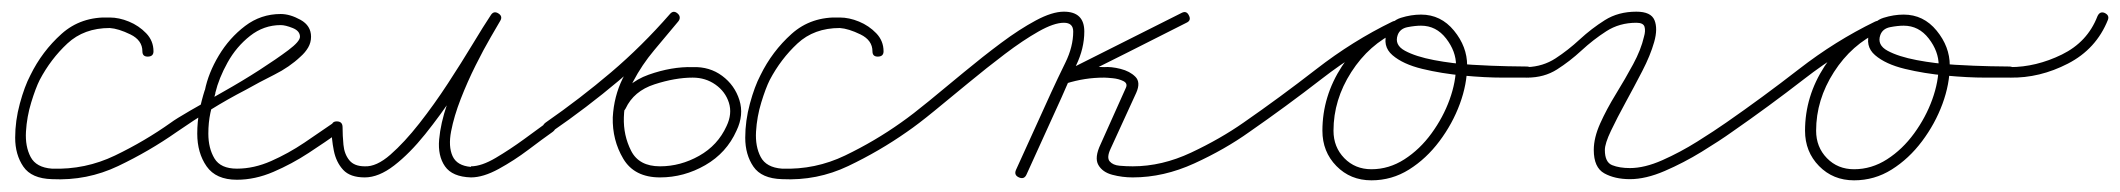

<svg xmlns="http://www.w3.org/2000/svg" viewBox="-20 -295 3633 329"><path d="M233 -198Q224 -198 224 -207Q224 -226 203.5 -236Q183 -246 168 -247Q124 -247 95.5 -220.5Q67 -194 48 -158Q41 -144 33.5 -119.5Q26 -95 24.5 -69.5Q23 -44 32.5 -26Q42 -8 69 -6Q126 -4 177 -28.5Q228 -53 273 -85Q280 -90 286 -82Q291 -75 283 -69Q236 -36 182.5 -10.5Q129 15 69 12Q34 11 20 -9.5Q6 -30 6 -59Q6 -88 14 -117.5Q22 -147 32 -166Q52 -207 85.5 -237Q119 -267 168 -265Q184 -265 201 -258Q218 -251 230.5 -238Q243 -225 243 -207Q243 -198 233 -198Z M270 -72Q265 -79 273 -85Q281 -91 306 -105.5Q331 -120 363 -138Q395 -156 424.5 -175Q454 -194 474 -209Q494 -224 494 -232Q494 -242 481.5 -247Q469 -252 461 -252Q432 -252 408.5 -233.5Q385 -215 370 -188Q355 -161 349 -136Q349 -136 349 -136Q349 -136 349 -136Q349 -135 349 -135Q349 -135 349 -135Q344 -118 340.5 -101.5Q337 -85 337 -66Q337 -41 347.5 -23.5Q358 -6 386 -6Q415 -6 444.5 -19Q474 -32 501.5 -50.5Q529 -69 552 -85Q559 -90 565 -82Q570 -75 562 -69Q538 -52 509 -33Q480 -14 448.5 -0.5Q417 13 386 13Q350 13 334 -10Q318 -33 318 -66Q318 -86 321.5 -104Q325 -122 331 -141Q331 -141 331 -141Q331 -141 331 -140Q331 -140 331 -140Q331 -140 331 -140Q337 -170 355 -200Q373 -230 400 -250.5Q427 -271 461 -271Q477 -271 495 -261Q513 -251 513 -232Q513 -222 508 -213.5Q503 -205 495 -198Q476 -180 450 -167Q424 -154 401 -141Q370 -125 341 -107Q312 -89 283 -69Q276 -64 270 -72Z M557 -87Q567 -87 567 -77Q567 -63 568.5 -47Q570 -31 578.5 -20.5Q587 -10 605 -10Q625 -9 649 -30Q673 -51 698.5 -83.5Q724 -116 747.5 -152Q771 -188 790 -219.5Q809 -251 821 -269Q826 -277 834 -272Q842 -267 837 -259Q833 -252 821 -231.5Q809 -211 795 -183Q781 -155 769.5 -125.5Q758 -96 753 -70Q748 -44 755.5 -27.5Q763 -11 787 -9Q787 -9 787 -9Q787 -9 787 -9Q787 -9 787 -9.5Q787 -10 787 -10Q805 -10 829.5 -24.5Q854 -39 878 -56.5Q902 -74 917 -85Q924 -90 930 -82Q935 -75 927 -69Q910 -57 885.5 -38.5Q861 -20 834.5 -5.5Q808 9 787 9Q787 9 787 9Q787 9 787 9Q787 9 787 9Q787 9 787 9Q755 8 742.5 -10Q730 -28 732.5 -56Q735 -84 746 -116Q757 -148 772 -179Q787 -210 800.5 -234Q814 -258 821 -269Q826 -277 834 -272Q842 -267 837 -259Q824 -239 804 -205.5Q784 -172 759.5 -135Q735 -98 708.5 -65Q682 -32 655.5 -11.5Q629 9 605 9Q580 9 568 -4Q556 -17 552 -37Q548 -57 548 -77Q548 -87 557 -87Z M915 -85Q974 -126 1027 -171Q1080 -216 1128 -271Q1134 -278 1141 -272Q1148 -266 1142 -258Q1122 -234 1101 -209Q1080 -184 1065 -155.5Q1050 -127 1049 -94Q1048 -63 1061.5 -36.5Q1075 -10 1111 -10Q1146 -10 1178 -28Q1210 -46 1225 -79Q1235 -100 1229 -119Q1223 -138 1206 -150Q1189 -162 1167 -162Q1167 -162 1167 -162Q1167 -162 1167 -162Q1167 -162 1167 -162Q1167 -162 1167 -162Q1137 -162 1101.5 -150.5Q1066 -139 1052 -109Q1047 -100 1039 -104Q1030 -109 1034 -117Q1052 -153 1091.5 -167Q1131 -181 1167 -180Q1167 -180 1167 -180Q1167 -180 1167 -180Q1167 -180 1167 -180Q1167 -180 1167 -180Q1196 -181 1217.5 -165Q1239 -149 1247 -123.5Q1255 -98 1242 -71Q1225 -33 1188.5 -12Q1152 9 1111 9Q1067 9 1048 -23Q1029 -55 1030 -94Q1032 -130 1047 -160.5Q1062 -191 1084 -218Q1106 -245 1128 -271Q1134 -278 1141 -272Q1148 -265 1142 -258Q1094 -202 1040 -156.5Q986 -111 925 -69Q918 -64 912 -72Q907 -79 915 -85Z M1484 -198Q1475 -198 1475 -207Q1475 -226 1454.5 -236Q1434 -246 1419 -247Q1375 -247 1346.5 -220.5Q1318 -194 1299 -158Q1292 -144 1284.5 -119.5Q1277 -95 1275.5 -69.5Q1274 -44 1283.5 -26Q1293 -8 1320 -6Q1377 -4 1428 -28.5Q1479 -53 1524 -85Q1531 -90 1537 -82Q1542 -75 1534 -69Q1487 -36 1433.5 -10.5Q1380 15 1320 12Q1285 11 1271 -9.5Q1257 -30 1257 -59Q1257 -88 1265 -117.5Q1273 -147 1283 -166Q1303 -207 1336.5 -237Q1370 -267 1419 -265Q1435 -265 1452 -258Q1469 -251 1481.5 -238Q1494 -225 1494 -207Q1494 -198 1484 -198Z M1521 -72Q1516 -79 1524 -85Q1544 -99 1572 -122Q1600 -145 1632 -171.5Q1664 -198 1695.5 -221.5Q1727 -245 1755 -260Q1783 -275 1803 -275Q1838 -275 1838 -241Q1838 -212 1824 -183Q1810 -154 1799 -128Q1784 -95 1769 -62Q1754 -29 1739 4Q1735 13 1726 9Q1717 5 1721 -4Q1736 -37 1751 -70Q1766 -103 1781 -136Q1792 -160 1805.5 -187.5Q1819 -215 1819 -241Q1819 -256 1803 -256Q1786 -256 1759.5 -241Q1733 -226 1702 -202.5Q1671 -179 1639.5 -153Q1608 -127 1580.5 -104.5Q1553 -82 1534 -69Q1527 -64 1521 -72ZM2017 -269Q2022 -260 2013 -256Q1962 -230 1911 -204.5Q1860 -179 1808 -153Q1800 -149 1797 -158Q1793 -168 1801 -170Q1819 -176 1836.5 -178.5Q1854 -181 1872 -180Q1872 -180 1872 -180Q1872 -180 1872 -180Q1872 -180 1872 -180Q1872 -180 1872 -180Q1884 -181 1900 -177Q1916 -173 1925.5 -163.5Q1935 -154 1927 -136Q1927 -136 1927 -136Q1927 -136 1927 -136Q1927 -136 1927 -136Q1927 -136 1927 -136Q1916 -112 1905 -88Q1894 -64 1883 -40Q1883 -40 1883 -40Q1883 -40 1883 -40Q1883 -40 1883 -40Q1883 -40 1883 -40Q1876 -25 1881.5 -18.5Q1887 -12 1898.5 -11Q1910 -10 1921 -10Q1971 -10 2021 -33.5Q2071 -57 2111 -85Q2118 -90 2124 -82Q2129 -75 2121 -69Q2079 -39 2026.5 -15Q1974 9 1921 9Q1903 9 1886 4.5Q1869 0 1862 -12.5Q1855 -25 1866 -48Q1866 -48 1866 -48Q1866 -48 1866 -48Q1866 -48 1866 -48Q1866 -48 1866 -48Q1877 -72 1887.5 -96Q1898 -120 1909 -144Q1909 -144 1909 -144Q1909 -144 1909 -144Q1909 -144 1909 -144Q1909 -144 1909 -144Q1913 -152 1905 -156Q1897 -160 1886.5 -161Q1876 -162 1872 -162Q1872 -162 1872 -162Q1872 -162 1872 -162Q1872 -162 1872 -162Q1872 -162 1872 -162Q1855 -162 1839 -159.5Q1823 -157 1807 -152Q1798 -150 1795 -158Q1792 -166 1800 -170Q1902 -221 2005 -273Q2013 -277 2017 -269Z M2111 -85Q2173 -128 2235.5 -176.5Q2298 -225 2366 -258Q2375 -262 2379 -253Q2383 -245 2374 -241Q2326 -219 2295.5 -171.5Q2265 -124 2265 -71Q2265 -43 2283.5 -24Q2302 -5 2330 -5Q2360 -5 2386.5 -22Q2413 -39 2433 -66.5Q2453 -94 2464 -124.5Q2475 -155 2475 -183Q2475 -207 2458 -229Q2441 -251 2415 -251Q2405 -251 2392 -248.5Q2379 -246 2375 -235Q2375 -235 2375 -235Q2375 -235 2375 -235Q2375 -235 2375 -235Q2375 -235 2375 -235Q2369 -218 2387.5 -208Q2406 -198 2437.5 -192Q2469 -186 2503 -184Q2537 -182 2563.5 -181.5Q2590 -181 2597 -181Q2607 -180 2607 -171Q2606 -161 2597 -162Q2585 -162 2555 -162Q2525 -162 2487.5 -165.5Q2450 -169 2417 -177Q2384 -185 2366 -200.5Q2348 -216 2357 -241Q2357 -241 2357 -241Q2357 -241 2357 -241Q2357 -241 2357 -241Q2357 -241 2357 -241Q2363 -259 2380.5 -264.5Q2398 -270 2415 -270Q2449 -270 2471.5 -242.5Q2494 -215 2494 -183Q2494 -151 2481.5 -117Q2469 -83 2446.5 -53Q2424 -23 2394.5 -4.5Q2365 14 2330 14Q2294 14 2270 -10.5Q2246 -35 2246 -71Q2246 -130 2279.5 -181.5Q2313 -233 2366 -258Q2375 -262 2379 -254Q2383 -245 2375 -241Q2307 -208 2245 -160Q2183 -112 2121 -69Q2114 -64 2108 -72Q2103 -79 2111 -85Z M2597 -180Q2624 -181 2645.5 -195Q2667 -209 2687 -227.5Q2707 -246 2730 -260.5Q2753 -275 2784 -275Q2809 -275 2815 -260.5Q2821 -246 2814.5 -223Q2808 -200 2794 -173Q2780 -146 2765.5 -119.5Q2751 -93 2740.5 -71Q2730 -49 2730 -38Q2730 -17 2742.5 -12Q2755 -7 2773 -7Q2798 -7 2828.5 -20.5Q2859 -34 2888.5 -52.5Q2918 -71 2938 -85Q2945 -90 2951 -82Q2956 -75 2948 -69Q2927 -54 2896 -35Q2865 -16 2832.5 -2Q2800 12 2773 12Q2747 12 2729 2Q2711 -8 2711 -38Q2711 -59 2722 -83.5Q2733 -108 2749 -134Q2765 -160 2778.5 -185Q2792 -210 2797 -232Q2800 -242 2798 -249Q2796 -256 2784 -256Q2755 -256 2732.5 -241.5Q2710 -227 2690 -208.5Q2670 -190 2648 -176Q2626 -162 2597 -162Q2588 -161 2588 -171Q2587 -180 2597 -180Z M2938 -85Q3000 -128 3062.5 -176.5Q3125 -225 3193 -258Q3202 -262 3206 -253Q3210 -245 3201 -241Q3153 -219 3122.5 -171.5Q3092 -124 3092 -71Q3092 -43 3110.5 -24Q3129 -5 3157 -5Q3187 -5 3213.5 -22Q3240 -39 3260 -66.5Q3280 -94 3291 -124.5Q3302 -155 3302 -183Q3302 -207 3285 -229Q3268 -251 3242 -251Q3232 -251 3219 -248.5Q3206 -246 3202 -235Q3202 -235 3202 -235Q3202 -235 3202 -235Q3202 -235 3202 -235Q3202 -235 3202 -235Q3196 -218 3214.5 -208Q3233 -198 3264.5 -192Q3296 -186 3330 -184Q3364 -182 3390.5 -181.5Q3417 -181 3424 -181Q3434 -180 3434 -171Q3433 -161 3424 -162Q3412 -162 3382 -162Q3352 -162 3314.5 -165.5Q3277 -169 3244 -177Q3211 -185 3193 -200.5Q3175 -216 3184 -241Q3184 -241 3184 -241Q3184 -241 3184 -241Q3184 -241 3184 -241Q3184 -241 3184 -241Q3190 -259 3207.5 -264.5Q3225 -270 3242 -270Q3276 -270 3298.5 -242.5Q3321 -215 3321 -183Q3321 -151 3308.5 -117Q3296 -83 3273.5 -53Q3251 -23 3221.5 -4.5Q3192 14 3157 14Q3121 14 3097 -10.5Q3073 -35 3073 -71Q3073 -130 3106.5 -181.5Q3140 -233 3193 -258Q3202 -262 3206 -254Q3210 -245 3202 -241Q3134 -208 3072 -160Q3010 -112 2948 -69Q2941 -64 2935 -72Q2930 -79 2938 -85Z M3415 -171Q3415 -181 3424 -180Q3469 -180 3513 -201.5Q3557 -223 3574 -267Q3578 -276 3586 -273Q3595 -269 3592 -261Q3572 -211 3523.5 -186Q3475 -161 3424 -162Q3414 -162 3415 -171Z"/></svg>

Font: FRB American Cursive Guidelines Extralight
Style: Italic
Weight: 200
Italic angle: -25°
Version: Version 2.0;Modular Font Editor K font №1